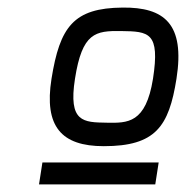

<svg xmlns="http://www.w3.org/2000/svg" viewBox="-20 -758 491 507"><path d="M178 -550C197 -672 232 -677 300 -676C373 -675 403 -673 384 -550C365 -432 317 -433 262 -434C200 -435 160 -435 178 -550ZM116 -550C96 -424 142 -372 254 -372C391 -372 426 -424 446 -550C469 -696 413 -739 304 -738C174 -737 138 -687 116 -550ZM83 -271H390L399 -329H92Z"/></svg>

Font: Exo
Style: Regular Italic
Weight: 400
Designer: Natanael Gama
Version: Version 1.00